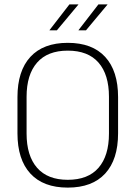

<svg xmlns="http://www.w3.org/2000/svg" viewBox="-20 -844 617 874"><path d="M288.5 10Q177 10 118.2 -54Q59.5 -118 59.5 -237V-402Q59.5 -521 118.2 -585Q177 -649 288.5 -649Q400 -649 458.8 -585Q517.5 -521 517.5 -402V-237Q517.5 -118 458.8 -54Q400 10 288.5 10ZM288.5 -25.5Q381 -25.5 428.5 -80.2Q476 -135 476 -236V-403.5Q476 -504.5 428.5 -559Q381 -613.5 288.5 -613.5Q196.5 -613.5 148.8 -559Q101 -504.5 101 -403.5V-236Q101 -135 148.8 -80.2Q196.5 -25.5 288.5 -25.5ZM428 -824H469.5V-823.5L371.5 -706H337.5V-707ZM296 -824H337V-823.5L239 -706H205.5V-707Z"/></svg>

Font: Anek Latin ExtraLight
Style: Regular
Weight: 250
Designer: Yesha Goshar
Foundry: Ek Type
Version: Version 1.003